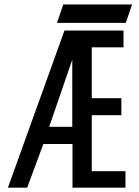

<svg xmlns="http://www.w3.org/2000/svg" viewBox="-20 -866 640 886"><path d="M272 -845.5H589.5L560.5 -760.5H243ZM277.5 -725H550V-647.5H403.5V-413H540V-334.5H403.5V-76H559V0H314.5V-201.5H180L105.5 0H16.5ZM313.5 -281V-590.5L207 -281Z"/></svg>

Font: JuliaMono Medium
Style: Italic
Weight: 500
Italic angle: -9°
Monospace: yes
Designer: cormullion
Foundry: corm
Version: Version 0.054; ttfautohint (v1.8.4)